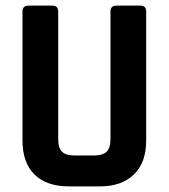

<svg xmlns="http://www.w3.org/2000/svg" viewBox="-20 -663 600 683"><path d="M394 -643H478Q500 -643 500 -623V-163Q500 -85 456.5 -42.5Q413 0 335 0H225Q146 0 103 -42Q60 -84 60 -163V-622Q60 -643 81 -643H166Q187 -643 187 -622V-169Q187 -137 200.5 -123.5Q214 -110 245 -110H314Q346 -110 359.5 -123.5Q373 -137 373 -169V-622Q373 -643 394 -643Z"/></svg>

Font: Rajdhani
Style: Bold
Weight: 700
Designer: Satya Rajpurohit, Jyotish Sonowal
Foundry: Indian Type Foundry
Version: Version 1.201 February 1, 2022